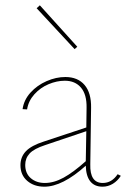

<svg xmlns="http://www.w3.org/2000/svg" viewBox="-20 -700 475 723"><path d="M435 -38Q423 -19 405 -8Q387 3 366 3Q336 3 320 -17Q304 -37 303 -76Q215 3 147 3Q108 3 82.5 -19Q57 -41 57 -78Q57 -109 77.5 -130.5Q98 -152 145 -167L305 -220L306 -294Q307 -344 285 -370Q263 -396 224 -396Q194 -396 163 -383Q132 -370 109.5 -345Q87 -320 82 -288L65 -289Q70 -324 95 -351.5Q120 -379 155.5 -394.5Q191 -410 226 -410Q273 -410 298.5 -380Q324 -350 323 -294L320 -81Q318 -11 367 -11Q401 -11 423 -44ZM149 -11Q183 -11 219.5 -31Q256 -51 303 -93L305 -206L151 -154Q108 -140 91.5 -122Q75 -104 75 -79Q75 -47 96 -29Q117 -11 149 -11ZM118 -669 130 -680 271 -524 261 -515Z"/></svg>

Font: Ysabeau Thin
Style: Regular
Weight: 200
Designer: Christian Thalmann (Catharsis Fonts)
Version: Version 0.003